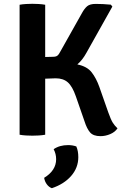

<svg xmlns="http://www.w3.org/2000/svg" viewBox="-20 -708 649 1009"><path d="M597.5 -33.5Q584.5 -14 559.2 -3.2Q534 7.5 508 7.5Q470.5 7.5 453.5 -12Q436.5 -31.5 424 -71L378.5 -202Q360.5 -254 336.5 -275.2Q312.5 -296.5 272.5 -296.5Q253 -296.5 217.5 -294.5V0Q201 3 182.8 4Q164.5 5 150 5Q137 5 117.8 4Q98.5 3 83 0V-683Q98.5 -686 117.8 -687Q137 -688 150 -688Q164.5 -688 182.8 -687Q201 -686 217.5 -683V-408.5Q239.5 -409 257.5 -409.5Q274.5 -409.5 282.2 -416Q290 -422.5 299 -440.5L410 -638Q423.5 -663 438 -675.2Q452.5 -687.5 483.5 -687.5Q500 -687.5 521.5 -686.5Q543 -685.5 562.5 -683.5L570.5 -673.5L434.5 -431Q413.5 -392.5 386.5 -369.5Q437.5 -359 461.8 -327.8Q486 -296.5 502 -251.5L549 -117.5Q562.5 -79.5 572.5 -63.5Q582.5 -47.5 597.5 -33.5ZM381 61.5Q391.5 84.5 391.5 118Q391.5 173.5 354 216.5Q316.5 259.5 252.5 281Q237 275.5 226 260.5Q215 245.5 212 226.5Q275 188 275 128.5Q275 101 262 76Q293 54.5 338 54.5Q361 54.5 381 61.5Z"/></svg>

Font: Signika SC SemiBold
Style: Regular
Weight: 600
Designer: Anna Giedryś
Foundry: Anna Giedryś
Version: Version 2.000; ttfautohint (v1.8.3) -l 8 -r 50 -G 200 -x 9 -